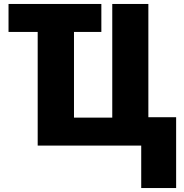

<svg xmlns="http://www.w3.org/2000/svg" viewBox="-20 -734 926 968"><path d="M692 214V0H170V-573H23V-714H491V-573H353V-141H546V-714H728V-143H868V214Z"/></svg>

Font: Noto Sans Disp ExtBd
Style: Regular
Weight: 800
Designer: Monotype Design Team
Foundry: Monotype Imaging Inc.
Version: Version 2.000;GOOG;noto-source:20170915:90ef993387c0; ttfaut